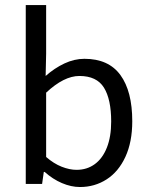

<svg xmlns="http://www.w3.org/2000/svg" viewBox="-20 -732 595 764"><path d="M163.6 -711.9V-518.1L161.6 -429.7Q196.8 -460.9 236.3 -479.5Q275.9 -498 315.9 -498Q412.1 -498 459.2 -433.3Q506.3 -368.7 506.3 -249.5Q506.3 -167 479 -107.9Q451.7 -48.8 404.3 -18.3Q356.9 12.2 298.3 12.2Q263.2 12.2 226.6 -3.4Q189.9 -19 157.7 -47.9H154.3L147.5 0H82.5V-711.9ZM422.4 -248.5Q422.4 -336.9 393.6 -383.3Q364.7 -429.7 295.9 -429.7Q234.4 -429.7 163.6 -363.3V-107.4Q193.8 -81.1 225.3 -68.6Q256.8 -56.2 284.7 -56.2Q326.2 -56.2 357.2 -78.9Q388.2 -101.6 405.3 -144.8Q422.4 -188 422.4 -248.5Z"/></svg>

Font: Varta
Style: Regular
Weight: 400
Designer: Joana Correia, Viktoriya Grabowska, Eben Sorkin
Foundry: Sorkin Type
Version: Version 1.002; ttfautohint (v1.3) -l 8 -r 24 -G 200 -x 12 -H